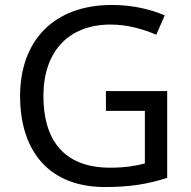

<svg xmlns="http://www.w3.org/2000/svg" viewBox="-20 -744 768 774"><path d="M407 -377V-297H564V-85C528 -76 487 -68 424 -68C232 -68 155 -186 155 -357C155 -535 255 -645 426 -645C494 -645 559 -626 610 -604L644 -682C583 -708 511 -724 431 -724C197 -724 61 -580 61 -357C61 -131 181 10 403 10C503 10 577 -2 654 -27V-377Z"/></svg>

Font: Noto Sans Mahajani
Style: Regular
Weight: 400
Designer: Monotype Design Team
Foundry: Monotype Imaging Inc.
Version: Version 2.003